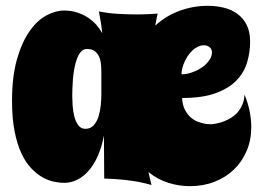

<svg xmlns="http://www.w3.org/2000/svg" viewBox="-20 -596 893 654"><path d="M832 -454.1Q832 -417.5 821.5 -382.8Q811 -348.1 784.7 -321.3Q758.3 -294.4 713.6 -278.3Q668.9 -262.2 600.1 -262.2Q601.6 -238.3 609.9 -222.2Q618.2 -206.1 629.4 -196.3Q640.6 -186.5 653.3 -181.6Q666 -176.8 676.8 -174.8Q687.5 -172.9 694.6 -172.9Q701.7 -172.9 702.1 -172.9Q731.9 -176.3 755.9 -188.5Q766.1 -193.4 776.1 -200.9Q786.1 -208.5 793.9 -219Q801.8 -229.5 806.9 -242.9Q812 -256.3 813 -273.9Q825.7 -242.2 830.8 -214.6Q835.9 -187 835.9 -163.1Q835.9 -119.1 820.3 -82.3Q804.7 -45.4 776.9 -18.6Q749 8.3 710.7 23.2Q672.4 38.1 627 38.1Q589.4 38.1 553 26.6Q516.6 15.1 485.8 -9.8Q488.3 1.5 490.7 12.2Q493.2 22.9 496.1 34.2Q478 28.8 454.1 23.9Q433.6 20 403.6 16.6Q373.5 13.2 335 12.2L334 -134.8Q327.1 -97.2 314.2 -67.1Q301.3 -37.1 283.4 -16.1Q265.6 4.9 243.9 15.9Q222.2 26.9 198.2 26.9Q183.1 26.9 164.1 22.9Q145 19 125.2 8.1Q105.5 -2.9 86.7 -22.5Q67.9 -42 53.2 -73Q38.6 -104 29.8 -148.2Q21 -192.4 21 -252.9Q21 -335 37.6 -393.3Q54.2 -451.7 80.1 -488.8Q106 -525.9 137.2 -543Q168.5 -560.1 198.2 -560.1Q223.6 -560.1 244.4 -553Q265.1 -545.9 281.2 -534.9Q297.4 -523.9 309.1 -510.3Q320.8 -496.6 328.1 -482.9Q326.7 -499.5 323.7 -518.3Q320.8 -537.1 316.9 -557.1Q348.6 -550.8 381.3 -548.8Q414.1 -546.9 441.9 -546.9Q475.1 -546.9 495.6 -548.3Q507.3 -548.8 517.1 -549.8Q514.6 -541 512.9 -530.5Q511.2 -520 508.8 -508.8Q545.9 -542.5 592 -559.3Q638.2 -576.2 688 -576.2Q716.3 -576.2 742.4 -569.8Q768.6 -563.5 788.6 -548.8Q808.6 -534.2 820.3 -511Q832 -487.8 832 -454.1ZM325.2 -272.9V-352.1Q325.2 -365.2 323.7 -378.9Q322.3 -392.6 317.1 -403.8Q312 -415 302.2 -422.1Q292.5 -429.2 275.9 -429.2Q264.2 -429.2 255.9 -419.9Q247.6 -410.6 242.2 -396Q236.8 -381.3 233.4 -363.3Q230 -345.2 228.5 -327.4Q227.1 -309.6 226.6 -294.2Q226.1 -278.8 226.1 -270Q226.1 -256.8 227.3 -237.5Q228.5 -218.3 232.9 -200.4Q237.3 -182.6 246.3 -169.9Q255.4 -157.2 271 -157.2Q288.6 -157.2 299.3 -169.4Q310.1 -181.6 315.7 -199.7Q321.3 -217.8 323.2 -237.5Q325.2 -257.3 325.2 -272.9ZM679.2 -375Q702.1 -397.5 702.1 -417Q702.1 -428.2 694.1 -435.1Q686 -441.9 673.8 -441.9Q665.5 -441.9 656.2 -438Q647 -434.1 637.2 -425.8Q626.5 -416 618.2 -403.3Q610.8 -392.1 605 -376.7Q599.1 -361.3 598.1 -342.8Q616.2 -343.3 631.1 -348.4Q646 -353.5 656.7 -359.4Q669.4 -366.2 679.2 -375Z"/></svg>

Font: Spicy Rice
Style: Regular
Weight: 400
Version: Version 1.000